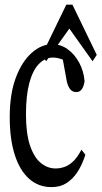

<svg xmlns="http://www.w3.org/2000/svg" viewBox="-20 -784 428 809"><path d="M196.8 4.4Q141.6 4.4 102.1 -31.2Q62.5 -66.9 41.7 -133.1Q21 -199.2 21 -290Q21 -387.7 46.4 -455.8Q71.8 -523.9 113 -560.8Q154.3 -597.7 200.2 -597.7Q235.4 -597.7 264.4 -577.1Q293.5 -556.6 313 -521.2Q332.5 -485.8 336.4 -441.9Q333 -419.4 324.5 -407.7Q315.9 -396 301.8 -396Q282.7 -396 272.7 -412.1Q262.7 -428.2 259.3 -453.1L240.2 -557.6L277.3 -511.7Q258.3 -528.3 238.8 -534.9Q219.2 -541.5 203.1 -541.5Q170.4 -541.5 144.3 -514.9Q118.2 -488.3 103.8 -435.1Q89.4 -381.8 89.4 -301.8Q89.4 -221.7 106.4 -171.1Q123.5 -120.6 151.9 -97.4Q180.2 -74.2 214.4 -74.2Q233.4 -74.2 252.2 -80.8Q271 -87.4 288.8 -104.5Q306.6 -121.6 323.2 -153.3L339.8 -131.8Q325.7 -88.4 305.7 -58.3Q285.6 -28.3 259.5 -12Q233.4 4.4 196.8 4.4ZM370.1 -525.9 240.2 -708.5H304.2L174.3 -525.9L156.7 -552.7L259.3 -764.2H285.2L387.7 -552.7Z"/></svg>

Font: Scarab Serif
Style: Regular
Weight: 400
Designer: John Roberts
Foundry: Scarab
Version: 1.0